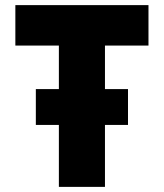

<svg xmlns="http://www.w3.org/2000/svg" viewBox="-20 -730 640 750"><path d="M210 0V-552H40V-710H560V-552H390V0ZM120 -242V-382H480V-242Z"/></svg>

Font: Geist Mono UltraBlack
Style: Regular
Weight: 900
Monospace: yes
Designer: Basement.studio, Andrés Briganti, Mateo Zaragoza
Foundry: Basement.studio, Vercel, Andrés Briganti, Guido Ferreyra, Mateo Zaragoza
Version: Version 1.400; ttfautohint (v1.8.4.7-5d5b)